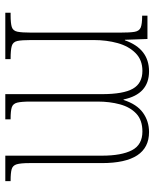

<svg xmlns="http://www.w3.org/2000/svg" viewBox="51 -633 582 724"><g transform="rotate(90 342.0 -271.0)"><path d="M28 0V-20H37Q68 -20 82 -24.5Q96 -29 99.5 -45.5Q103 -62 103 -98V-432Q103 -470 100 -487.5Q97 -505 84 -510.5Q71 -516 41 -516H39V-536H127L130 -451H132Q164 -542 249 -542Q335 -542 355 -446H357Q373 -496 405 -519Q437 -542 478 -542Q595 -542 595 -364V-91Q595 -58 599.5 -43Q604 -28 618 -24Q632 -20 661 -20H663V0H567V-364Q567 -438 546.5 -477.5Q526 -517 476 -517Q433 -517 408.5 -494Q384 -471 373.5 -432.5Q363 -394 363 -348V-96Q363 -61 367 -45Q371 -29 384.5 -24.5Q398 -20 427 -20H430V0H335V-364Q335 -445 314.5 -481Q294 -517 247 -517Q206 -517 180 -491Q154 -465 142.5 -423.5Q131 -382 131 -333V-98Q131 -62 134.5 -45.5Q138 -29 153 -24.5Q168 -20 201 -20H203V0Z"/></g></svg>

Font: Noto Serif Georgian ExtraCondensed Thin
Style: Regular
Weight: 100
Width: 2
Designer: Monotype Design Team, Akaki Razmadze
Foundry: Google LLC
Version: Version 2.003; ttfautohint (v1.8.4.7-5d5b)